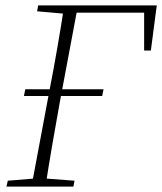

<svg xmlns="http://www.w3.org/2000/svg" viewBox="-20 -694 603 714"><path d="M69 -337 74 -362H365L360 -337ZM516 -506V-670L536 -647H241L246 -674H563L541 -506ZM4 0 9 -22 119 -31H138L257 -22L253 0ZM97 0 165 -363Q180 -440 193.5 -518Q207 -596 219 -674H270L202 -312Q188 -234 174.5 -156Q161 -78 149 0ZM118 -652 122 -674H250L245 -642H231Z"/></svg>

Font: Source Serif 4 36pt Light
Style: Italic
Weight: 300
Italic angle: -12°
Designer: Frank Grießhammer
Foundry: Adobe Systems Incorporated
Version: Version 4.004;hotconv 1.0.116;makeotfexe 2.5.65601